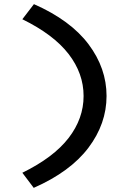

<svg xmlns="http://www.w3.org/2000/svg" viewBox="-20 -722 633 928"><path d="M143 186 88 113Q239 39 311.5 -55Q384 -149 384 -258Q384 -367 311.5 -461Q239 -555 88 -629L144 -702Q321 -624 408 -508Q495 -392 495 -258Q495 -124 407.5 -8Q320 108 143 186Z"/></svg>

Font: Lexend Peta
Style: Regular
Weight: 400
Designer: Bonnie Shaver-Troup, Thomas Jockin
Foundry: Lexend
Version: Version 1.007